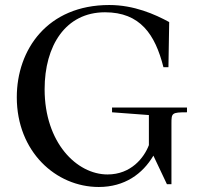

<svg xmlns="http://www.w3.org/2000/svg" viewBox="-20 -735 793 766"><path d="M374 11C477 11 549 -41 592 -114L646 0H664V-242C664 -284 665 -287 726 -287V-306H427V-287L574 -276V-156C555 -106 503 -39 409 -39C286 -39 158 -166 158 -379C158 -552 241 -686 399 -686C539 -686 599 -598 632 -467H652L655 -647C598 -678 515 -715 416 -715C169 -715 47 -537 47 -347C47 -130 203 11 374 11Z"/></svg>

Font: Ortica Linear
Style: Regular
Weight: 400
Designer: Benedetta Bovani
Foundry: Collletttivo
Version: Version 2.000;Glyphs 3.1.2 (3151)